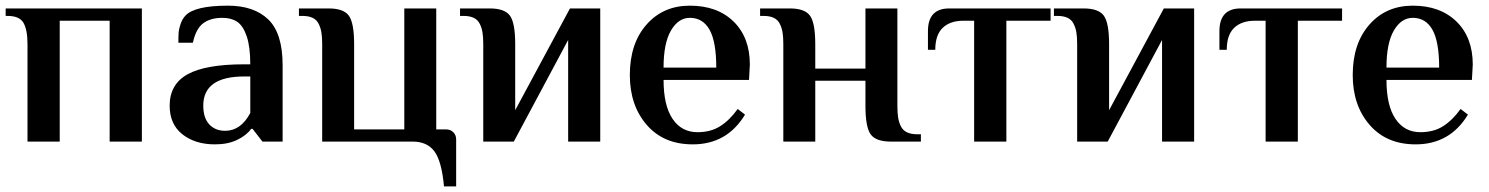

<svg xmlns="http://www.w3.org/2000/svg" viewBox="-20 -500 5257 678"><path d="M77.1 0V-344.2Q77.1 -394.5 63 -419.2Q48.8 -443.8 6.8 -443.8H0V-470.2H481V0H367.2V-426.8H190.9V0Z M738.8 9.8Q669.4 9.8 624.3 -25.6Q579.1 -61 579.1 -127Q579.1 -202.6 642.6 -237.8Q706.1 -272.9 842.8 -272.9H863.8Q863.8 -335 851.1 -372.1Q838.4 -409.2 817.6 -423.1Q796.9 -437 765.1 -437Q723.6 -437 697.8 -418Q671.9 -398.9 661.1 -349.1H609.9Q609.9 -371.1 610.8 -384.5Q611.8 -397.9 617.7 -415.3Q623.5 -432.6 634.8 -444.8Q667.5 -480 784.7 -480Q877 -480 927.5 -431.2Q978 -382.3 978 -270V0H906.7L872.1 -44.9H866.7Q850.6 -22 817.6 -6.1Q784.7 9.8 738.8 9.8ZM774.9 -38.1Q830.6 -38.1 863.8 -101.1V-230H842.8Q697.8 -230 697.8 -127Q697.8 -83.5 719 -60.8Q740.2 -38.1 774.9 -38.1Z M1547.9 158.2Q1539.6 68.8 1513.9 34.4Q1488.3 0 1437.5 0H1117.7V-344.2Q1117.7 -369.1 1115 -385.5Q1112.3 -401.9 1105.2 -416Q1098.1 -430.2 1084 -437Q1069.8 -443.8 1047.9 -443.8H1035.6V-470.2H1140.6Q1193.4 -470.2 1211.9 -444.6Q1230.5 -418.9 1230.5 -344.2V-43H1407.7V-470.2H1520.5V-43H1555.7Q1570.8 -43 1580.8 -33Q1590.8 -22.9 1590.8 -7.8V158.2Z M1686.5 0V-344.2Q1686.5 -369.1 1683.8 -385.5Q1681.2 -401.9 1674.1 -416Q1667 -430.2 1652.8 -437Q1638.7 -443.8 1616.7 -443.8H1604.5V-470.2H1709.5Q1762.2 -470.2 1780.8 -444.6Q1799.3 -418.9 1799.3 -344.2V-110.8L1992.7 -470.2H2099.6V0H1986.3V-358.9L1794.4 0Z M2426.3 9.8Q2323.2 9.8 2263.7 -59.1Q2204.1 -127.9 2204.1 -234.9Q2204.1 -346.2 2262.9 -413.1Q2321.8 -480 2416 -480Q2513.2 -480 2570.6 -423.8Q2627.9 -367.7 2627.9 -272L2625 -217.8H2323.2Q2323.2 -127.4 2355 -80.3Q2386.7 -33.2 2442.9 -33.2Q2489.7 -33.2 2522.9 -54.2Q2556.2 -75.2 2585 -115.2L2610.8 -95.2Q2547.4 9.8 2426.3 9.8ZM2323.2 -261.2H2509.3Q2509.3 -353 2485.6 -395Q2461.9 -437 2416 -437Q2375.5 -437 2349.4 -392.3Q2323.2 -347.7 2323.2 -261.2Z M2746.1 0V-344.2Q2746.1 -369.1 2743.4 -385.5Q2740.7 -401.9 2733.6 -416Q2726.6 -430.2 2712.4 -437Q2698.2 -443.8 2676.3 -443.8H2664.1V-470.2H2769Q2821.8 -470.2 2840.3 -444.6Q2858.9 -418.9 2858.9 -344.2V-257.8H3036.1V-470.2H3148.9V-126Q3148.9 -101.1 3151.6 -84.5Q3154.3 -67.9 3161.4 -53.7Q3168.5 -39.6 3182.9 -32.7Q3197.3 -25.9 3219.2 -25.9H3231.9V0H3126Q3073.2 0 3054.7 -25.4Q3036.1 -50.8 3036.1 -126V-214.8H2858.9V0Z M3419.9 0V-426.8H3381.8Q3335 -426.8 3308.8 -401.6Q3282.7 -376.5 3282.7 -324.2H3256.8V-390.1Q3256.8 -470.2 3332 -470.2H3689.9V-426.8H3533.7V0Z M3783.7 0V-344.2Q3783.7 -369.1 3781 -385.5Q3778.3 -401.9 3771.2 -416Q3764.2 -430.2 3750 -437Q3735.8 -443.8 3713.9 -443.8H3701.7V-470.2H3806.6Q3859.4 -470.2 3877.9 -444.6Q3896.5 -418.9 3896.5 -344.2V-110.8L4089.8 -470.2H4196.8V0H4083.5V-358.9L3891.6 0Z M4449.2 0V-426.8H4411.1Q4364.3 -426.8 4338.1 -401.6Q4312 -376.5 4312 -324.2H4286.1V-390.1Q4286.1 -470.2 4361.3 -470.2H4719.2V-426.8H4563V0Z M4979 9.8Q4876 9.8 4816.4 -59.1Q4756.8 -127.9 4756.8 -234.9Q4756.8 -346.2 4815.7 -413.1Q4874.5 -480 4968.8 -480Q5065.9 -480 5123.3 -423.8Q5180.7 -367.7 5180.7 -272L5177.7 -217.8H4876Q4876 -127.4 4907.7 -80.3Q4939.5 -33.2 4995.6 -33.2Q5042.5 -33.2 5075.7 -54.2Q5108.9 -75.2 5137.7 -115.2L5163.6 -95.2Q5100.1 9.8 4979 9.8ZM4876 -261.2H5062Q5062 -353 5038.3 -395Q5014.6 -437 4968.8 -437Q4928.2 -437 4902.1 -392.3Q4876 -347.7 4876 -261.2Z"/></svg>

Font: El Messiri SemiBold
Style: Regular
Weight: 600
Designer: Mohamed Gaber
Foundry: Kief Type Foundry
Version: Version 2.007;PS 002.007;hotconv 1.0.88;makeotf.lib2.5.64775